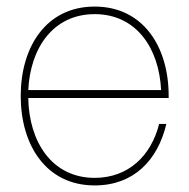

<svg xmlns="http://www.w3.org/2000/svg" viewBox="-20 -552 576 584"><path d="M268 12C387 12 460 -65 486 -175H464C440 -79 371 -11 268 -11C137 -11 68 -122 66 -254H493V-261C493 -409 416 -532 268 -532C120 -532 43 -409 43 -260C43 -111 120 12 268 12ZM66 -278C72 -405 141 -509 268 -509C395 -509 464 -405 470 -278Z"/></svg>

Font: Aspekta 50
Style: Regular
Weight: 50
Designer: Ivo Dolenc
Version: Version 2.000